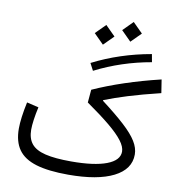

<svg xmlns="http://www.w3.org/2000/svg" viewBox="-99 -1038 1036 1126"><g transform="rotate(10 419.0 -474.5)"><path d="M71.7 -375.5Q50.7 -277.2 50.7 -216.3Q50.7 -139.3 84.4 -91.6Q118.1 -44 191.1 -22Q264.2 0 382.3 0Q557.1 0 652 -48Q747 -95.9 747 -184.2Q747 -222.6 722.6 -262Q698.3 -301.5 645.7 -349.7Q593.2 -398 508.6 -462.2L508.8 -466.3Q568 -490 647.7 -514.5Q727.5 -539.1 837.7 -565.9L825.3 -645.2Q714 -618.6 613.4 -585.2Q512.8 -551.7 429.2 -514L422.6 -437Q507.3 -377.9 562.3 -332.5Q617.2 -287 643.8 -251.8Q670.4 -216.6 670.4 -187.9Q670.4 -135.7 596.5 -107.6Q522.7 -79.5 385.9 -79.5Q289.5 -79.5 231.8 -93.5Q174.2 -107.4 148.7 -138.9Q123.1 -170.3 123.1 -222.9Q123.1 -247.2 128 -282.5Q132.9 -317.8 142.2 -358.8ZM743.5 -781.9Q651.2 -765.8 564 -737.1Q476.7 -708.4 397.5 -668L419.9 -625.2Q497.1 -664.6 580.6 -692.1Q664.1 -719.7 752.1 -735ZM547.3 -890 606 -831.3 664.7 -890 606 -948.7ZM392 -845 450.7 -786.3 509.4 -845 450.7 -903.7Z"/></g></svg>

Font: Estedad VF
Style: Regular
Weight: 100
Designer: Amin Abedi
Version: Version 7.3